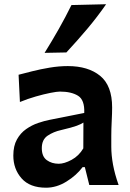

<svg xmlns="http://www.w3.org/2000/svg" viewBox="-20 -875 616 908"><path d="M197.8 12.7Q121.1 12.7 82 -31.5Q43 -75.7 43 -139.2Q43 -185.1 60.1 -215.6Q77.1 -246.1 103.8 -264.6Q130.4 -283.2 159.7 -293.2Q189 -303.2 213.9 -308.1L378.4 -340.8Q380.9 -402.3 349.1 -422.1Q317.4 -441.9 263.2 -441.9Q249.5 -441.9 218.5 -435.8Q187.5 -429.7 149.2 -418.7Q110.8 -407.7 74.2 -392.6L67.9 -521.5Q94.2 -528.3 132.8 -538.1Q171.4 -547.9 215.3 -555.2Q259.3 -562.5 300.8 -562.5Q397 -562.5 453.6 -516.4Q510.3 -470.2 510.3 -366.7Q510.3 -340.8 508.3 -302.5Q506.3 -264.2 506.3 -232.4V-181.2Q506.3 -141.1 514.6 -95.9Q522.9 -50.8 541 0H402.3L381.3 -84.5H370.6Q341.3 -45.4 294.4 -16.4Q247.6 12.7 197.8 12.7ZM257.8 -100.6Q284.2 -100.6 318.6 -119.1Q353 -137.7 374 -173.3L374.5 -295.4Q363.8 -288.1 343 -280.3Q322.3 -272.5 268.6 -259.8Q232.9 -252 205.3 -233.4Q177.7 -214.8 177.7 -174.3Q177.7 -134.8 201.2 -117.7Q224.6 -100.6 257.8 -100.6ZM190.9 -625Q226.1 -681.6 258.1 -738Q290 -794.4 317.9 -851.1L481.9 -855Q440.9 -795.9 393.1 -739Q345.2 -682.1 293.9 -627Z"/></svg>

Font: Pinar-FD SemiBold
Style: Regular
Weight: 600
Designer: Amin Abedi
Version: Version 2.000